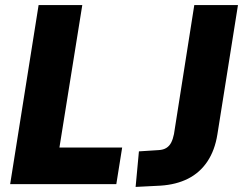

<svg xmlns="http://www.w3.org/2000/svg" viewBox="-20 -725 957 756"><path d="M20 0 132 -705H304L214 -144H461L438 0ZM514 11 527 -129 605 -134Q623 -135 635 -142.5Q647 -150 654 -163.5Q661 -177 665 -197L745 -705H917L836 -196Q826 -133 796.5 -89Q767 -45 720.5 -21.5Q674 2 612 6Z"/></svg>

Font: Nunito Sans 10pt Condensed Black
Style: Italic
Weight: 900
Width: 3
Italic angle: -9°
Designer: Vernon Adams
Foundry: Vernon Adams
Version: Version 3.101;gftools[0.9.27]